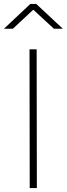

<svg xmlns="http://www.w3.org/2000/svg" viewBox="-55 -949 337 969"><path d="M94 -700H130L131 0H95ZM98 -929H128L262 -804H217L113 -900L10 -804H-35Z"/></svg>

Font: Panefresco 1wt
Style: Regular
Weight: 250
Version: Version 1.000